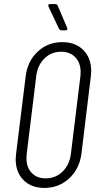

<svg xmlns="http://www.w3.org/2000/svg" viewBox="-20 -915 478 943"><path d="M57 -134Q57 -142 59 -160L106 -539Q115 -615 165 -661.5Q215 -708 286 -708Q351 -708 389.5 -669Q428 -630 428 -565Q428 -557 426 -539L380 -160Q370 -85 319.5 -38.5Q269 8 198 8Q134 8 95.5 -30.5Q57 -69 57 -134ZM328 -158 375 -541Q376 -548 376 -561Q376 -606 350 -633.5Q324 -661 280 -661Q232 -661 198 -627.5Q164 -594 158 -541L111 -158Q110 -151 110 -138Q110 -93 135.5 -66Q161 -39 204 -39Q253 -39 287 -72Q321 -105 328 -158ZM311 -774Q311 -766 301 -766H281Q275 -766 270 -773L218 -883Q217 -885 217 -888Q217 -895 226 -895H252Q259 -895 263 -888L310 -778Z"/></svg>

Font: Barlow Condensed Light
Style: Italic
Weight: 300
Width: 3
Italic angle: -7°
Designer: Jeremy Tribby
Foundry: Tribby Type
Version: Version 1.408